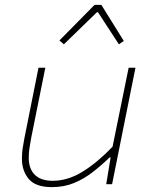

<svg xmlns="http://www.w3.org/2000/svg" viewBox="-20 -756 640 788"><path d="M193 12Q126 12 98 -21.5Q70 -55 70 -104Q70 -128 73 -147.5Q76 -167 80 -188L138 -478H166L108 -190Q104 -168 101 -148.5Q98 -129 98 -108Q98 -63 123 -38.5Q148 -14 196 -14Q259 -14 320 -52Q381 -90 442 -154L508 -478H536L440 0H416L434 -110H430Q397 -78 361 -50Q325 -22 284 -5Q243 12 193 12ZM242 -574 224 -590 368 -736H396L488 -588L468 -574L382 -706H378Z"/></svg>

Font: Source Code Pro ExtraLight ExtraLight
Style: Italic
Weight: 250
Italic angle: -11°
Monospace: yes
Version: Version 1.016;hotconv 1.0.116;makeotfexe 2.5.65601